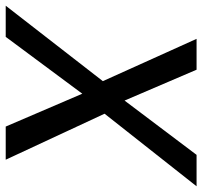

<svg xmlns="http://www.w3.org/2000/svg" viewBox="-67 -670 708 672"><g transform="rotate(90 287.0 -334.0)"><path d="M510 0H394L279 -268L80 0H-29L235 -340L87 -668H195L303 -416L493 -668H603L349 -346Z"/></g></svg>

Font: Rambla
Style: Italic
Weight: 400
Italic angle: -12°
Designer: Martin Sommaruga
Foundry: Martin Sommaruga
Version: Version 1.001